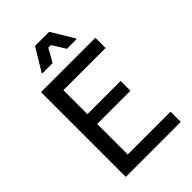

<svg xmlns="http://www.w3.org/2000/svg" viewBox="-249 -945 1041 1041"><g transform="rotate(-45 271.0 -425.0)"><path d="M496.7 0H75V-650H491.7V-571.7H168.3V-387.5H423.3V-312.5H168.3V-78.3H496.7ZM230.8 -716.7H151.7V-721.7L229.2 -850H337.5L415 -721.7V-716.7H340.8L293.3 -792.5H273.3Z"/></g></svg>

Font: Familjen Grotesk Variable
Style: Regular
Weight: 400
Designer: Anders Wikstroem, Jonas Baeckman, Matilda Gysing, Kristian Moeller
Foundry: Familjen STHLM AB
Version: Version 2.000